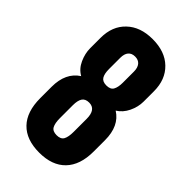

<svg xmlns="http://www.w3.org/2000/svg" viewBox="-219 -769 849 849"><g transform="rotate(45 205.0 -345.0)"><path d="M38.1 -164.1V-234.9Q38.1 -322.8 97.2 -360.8Q67.9 -377.4 53.2 -410.2Q38.1 -443.4 38.1 -476.1V-541Q38.1 -614.3 83.5 -657.2Q128.4 -700.2 205.1 -700.2Q282.7 -700.2 327.1 -657.2Q372.1 -613.8 372.1 -541V-476.1Q372.1 -442.9 356.4 -410.2Q340.8 -377.9 313 -360.8Q372.1 -323.7 372.1 -234.9V-164.1Q372.1 -79.6 328.6 -34.7Q285.6 9.8 205.1 9.8Q124 9.8 81.1 -34.7Q38.1 -79.1 38.1 -164.1ZM238.8 -425.3Q248 -441.4 248 -470.2V-540Q248 -564 236.8 -577.6Q225.6 -590.8 205.1 -590.8Q183.6 -590.8 172.9 -577.6Q162.1 -564.9 162.1 -540V-470.2Q162.1 -440.4 171.4 -425.3Q180.7 -410.2 205.1 -410.2Q230 -410.2 238.8 -425.3ZM248 -163.1V-244.1Q248 -303.2 205.1 -303.2Q181.2 -303.2 171.4 -287.6Q162.1 -272.5 162.1 -244.1V-163.1Q162.1 -131.3 170.9 -115.2Q179.7 -99.1 205.1 -99.1Q230.5 -99.1 239.3 -115.2Q248 -131.3 248 -163.1Z"/></g></svg>

Font: D-DIN Condensed
Style: DINCondensed-Bold
Weight: 700
Width: 3
Designer: Charles Nix
Foundry: Datto Inc.
Version: Version 1.10